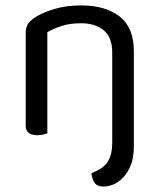

<svg xmlns="http://www.w3.org/2000/svg" viewBox="-20 -495 590 710"><path d="M318 146Q336 138 350.5 129.5Q365 121 374.5 108.5Q384 96 389.5 77.5Q395 59 395 30V-301Q395 -357 363.5 -383Q332 -409 279 -409Q239 -409 208 -399Q177 -389 155 -376V-2Q150 0 140 2.5Q130 5 118 5Q75 5 75 -31V-372Q75 -393 83.5 -406.5Q92 -420 113 -433Q139 -449 182 -462Q225 -475 279 -475Q370 -475 422.5 -434Q475 -393 475 -305V45Q475 89 463 117.5Q451 146 433.5 163.5Q416 181 397 188Q378 195 364 195Q339 195 329.5 180.5Q320 166 318 146Z"/></svg>

Font: Baloo Da 2
Style: Regular
Weight: 400
Designer: Noopur Datye, Sulekha Rajkumar and Ek Type
Foundry: Ek Type
Version: Version 1.640;hotconv 1.0.111;makeotfexe 2.5.65597; ttfautoh